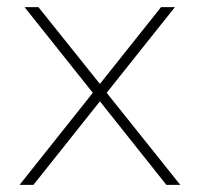

<svg xmlns="http://www.w3.org/2000/svg" viewBox="-20 -520 562 540"><path d="M49 -500 241 -259 35 0H74L261 -235L448 0H487L280 -259L472 -500H433L261 -284L88 -500Z"/></svg>

Font: LT Wave Alt Thin
Style: Regular
Weight: 100
Designer: Daniel Lyons
Version: Version 2.5 (Glyphs App)